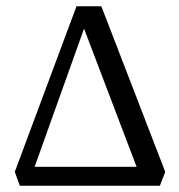

<svg xmlns="http://www.w3.org/2000/svg" viewBox="-20 -590 568 610"><path d="M488 0 505 -44 302 -570H223L27 -44L43 0ZM90 -60 247 -499 414 -60Z"/></svg>

Font: Yrsa
Style: Regular
Weight: 400
Designer: Anna Giedrys (Yrsa+Rasa design), David Brezina (Yrsa art-direction, Rasa art-direction, design)
Foundry: Rosetta Type Foundry
Version: Version 1.001;PS 1.1;hotconv 1.0.88;makeotf.lib2.5.647800